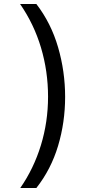

<svg xmlns="http://www.w3.org/2000/svg" viewBox="-20 -812 459 967"><path d="M82 135Q150 37 186 -80.5Q222 -198 222 -325Q222 -453 186.5 -572Q151 -691 81 -792H163Q237 -696 272.5 -574Q308 -452 308 -324Q308 -196 272.5 -77.5Q237 41 163 135Z"/></svg>

Font: utamil25
Style: Book
Weight: 400
Designer: Jelle Bosma - Monotype Design Team
Foundry: Monotype Imaging Inc.
Version: Version 2.003